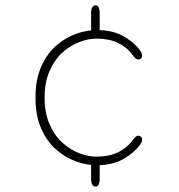

<svg xmlns="http://www.w3.org/2000/svg" viewBox="-20 -686 659 706"><path d="M331 0Q323.5 0 319.2 -7.2Q315 -14.5 315 -28.5V-76Q315 -90.5 319.2 -97.8Q323.5 -105 331 -105Q346.5 -105 346.5 -76V-28.5Q346.5 0 331 0ZM331 -552.5Q323.5 -552.5 319.2 -559.8Q315 -567 315 -581V-638Q315 -652 319.2 -659.2Q323.5 -666.5 331 -666.5Q346.5 -666.5 346.5 -638V-581Q346.5 -567 342.5 -559.8Q338.5 -552.5 331 -552.5ZM335 -78.5Q299.5 -78.5 260.2 -92.2Q221 -106 187 -135.5Q153 -165 131.8 -212.5Q110.5 -260 110.5 -327Q110.5 -394 131.8 -441.5Q153 -489 187 -518.5Q221 -548 260.2 -561.8Q299.5 -575.5 335 -575.5Q393 -575.5 432.2 -553.8Q471.5 -532 494.5 -501.5Q499 -495.5 500.8 -490.5Q502.5 -485.5 502.5 -481.5Q502.5 -474.5 498 -470.8Q493.5 -467 488.5 -467Q483.5 -467 478.2 -471.5Q473 -476 466.5 -485Q446.5 -513 413.5 -528.5Q380.5 -544 335 -544Q304 -544 270.5 -531Q237 -518 208.2 -491.5Q179.5 -465 161.8 -424Q144 -383 144 -327Q144 -271 161.8 -230Q179.5 -189 208.2 -162.5Q237 -136 270.5 -123Q304 -110 335 -110Q380.5 -110 413.5 -125.8Q446.5 -141.5 466.5 -169Q473 -177.5 478.2 -182.2Q483.5 -187 488.5 -187Q493.5 -187 498 -183.5Q502.5 -180 502.5 -173Q502.5 -168.5 500.5 -163.5Q498.5 -158.5 494.5 -153Q471.5 -122.5 432.2 -100.5Q393 -78.5 335 -78.5Z"/></svg>

Font: Sono ExtraLight Monospace ExtraLight
Style: Regular
Weight: 250
Version: Version 2.112